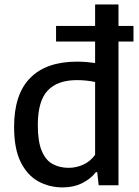

<svg xmlns="http://www.w3.org/2000/svg" viewBox="-20 -828 620 858"><path d="M260 9.5Q200.5 9.5 151.2 -17.5Q102 -44.5 72.5 -103.8Q43 -163 43 -261Q43 -406.5 114.8 -479.5Q186.5 -552.5 324.5 -552.5Q345.5 -552.5 366.5 -550.8Q387.5 -549 405 -546.5V-642.5H230.5V-712H405V-808H509.5V-712H576.5V-642.5H509.5V0H421L414.5 -58.5H408.5Q384.5 -28 346.5 -9.2Q308.5 9.5 260 9.5ZM287 -78Q320 -78 351.5 -92Q383 -106 405 -136V-461.5Q388.5 -465.5 366.5 -467.8Q344.5 -470 323.5 -470Q237 -470 193 -423.2Q149 -376.5 149 -269.5Q149 -195.5 166.5 -153.8Q184 -112 215.2 -95Q246.5 -78 287 -78Z"/></svg>

Font: Encode Sans Md
Style: Regular
Weight: 500
Designer: Multiple Designers
Foundry: Impallari Type
Version: Version 3.002; ttfautohint (v1.8.3) -l 8 -r 50 -G 200 -x 14 